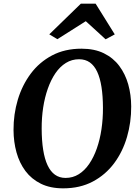

<svg xmlns="http://www.w3.org/2000/svg" viewBox="-20 -1019 765 1049"><path d="M325.1 10Q254.6 10 203.4 -15.2Q152.1 -40.5 119.1 -84.5Q86.2 -128.5 70.2 -186.1Q54.2 -243.8 53.9 -308.6Q53.5 -394.5 77.2 -474Q101 -553.5 147.9 -616.5Q194.9 -679.4 264.4 -716.2Q333.9 -753 425.4 -753Q496.5 -753 547.7 -727.8Q599 -702.6 631.9 -658.5Q664.8 -614.4 680.7 -557.7Q696.5 -501 696.8 -437.9Q697.3 -351.1 673.9 -270.7Q650.5 -190.2 603.6 -127.1Q556.6 -64 486.9 -27Q417.2 10 325.1 10ZM338.2 -46.9Q377.9 -46.9 410.3 -67.1Q442.7 -87.4 467.5 -123.8Q492.3 -160.2 509.2 -208.5Q526 -256.7 534.4 -313.2Q542.8 -369.8 542.5 -430.3Q542.2 -494.3 534.5 -543.6Q526.8 -592.9 511.1 -626.7Q495.4 -660.4 470.9 -677.9Q446.4 -695.3 411.9 -695.3Q372.6 -695.3 340 -675.1Q307.5 -655 282.8 -618.9Q258.2 -582.8 241.3 -534.8Q224.3 -486.8 215.8 -431.1Q207.4 -375.3 207.7 -315.8Q207.9 -250.8 215.9 -200.6Q223.8 -150.5 239.8 -116.3Q255.7 -82.1 280.2 -64.5Q304.8 -46.9 338.2 -46.9ZM249.3 -831.4 421.7 -998.9H502.5L607 -831.1L556.9 -804.3Q530 -828.9 503 -853.8Q476 -878.8 448.7 -903.2Q409.8 -878.8 371.1 -854Q332.4 -829.3 293.5 -804.9Z"/></svg>

Font: Merriweather Light
Style: Italic
Weight: 300
Italic angle: -7.8°
Designer: Eben Sorkin
Foundry: Eben Sorkin
Version: Version 2.101